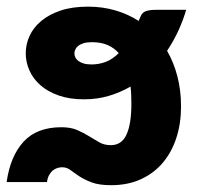

<svg xmlns="http://www.w3.org/2000/svg" viewBox="-21 -548 605 578"><path d="M254.5 -354Q276.5 -354 296.8 -361.5Q317 -369 336.5 -388Q322.5 -404 302.8 -412.5Q283 -421 255.5 -421Q240.5 -421 230.2 -417.8Q220 -414.5 214 -409.5Q208 -404.5 205.5 -398.5Q203 -392.5 203 -387.5Q203 -382 205.5 -376Q208 -370 214 -365.2Q220 -360.5 230 -357.2Q240 -354 254.5 -354ZM539.5 -518.5Q531 -489 516.8 -457.5Q502.5 -426 482 -395Q502 -360.5 513 -318.2Q524 -276 524 -227.5Q524 -176.5 510 -133.2Q496 -90 469.2 -58.2Q442.5 -26.5 403.2 -8.5Q364 9.5 313.5 9.5Q277 9.5 254.8 1Q232.5 -7.5 217.5 -17.5Q202.5 -27.5 191.2 -36Q180 -44.5 166 -44.5Q159 -44.5 151.8 -42.2Q144.5 -40 138.2 -35Q132 -30 127 -21.2Q122 -12.5 120.5 0H-1Q10 -78 50 -121.5Q90 -165 163.5 -165Q192 -165 211.5 -156.5Q231 -148 247 -138Q263 -128 278 -119.5Q293 -111 312.5 -111Q345.5 -111 360 -143.2Q374.5 -175.5 374.5 -234.5Q374.5 -248.5 374 -261.8Q373.5 -275 372 -287.5Q342 -270 307 -259.5Q272 -249 231.5 -249Q188.5 -249 155.8 -260.5Q123 -272 101 -291.2Q79 -310.5 67.8 -335.5Q56.5 -360.5 56.5 -387.5Q56.5 -414.5 68 -439.8Q79.5 -465 103 -484.8Q126.5 -504.5 161.5 -516.2Q196.5 -528 244 -528Q287 -528 325.2 -517Q363.5 -506 396.5 -485Q400 -493 402.5 -499.2Q405 -505.5 410 -509.8Q415 -514 424 -516.2Q433 -518.5 449 -518.5Z"/></svg>

Font: Lato 2
Style: Regular
Weight: 900
Designer: Lukasz Dziedzic with Adam Twardoch and Botio Nikoltchev
Foundry: tyPoland Lukasz Dziedzic
Version: Version 2.015; 2015-08-06; http://www.latofonts.com/